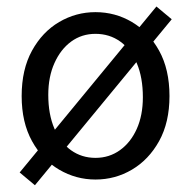

<svg xmlns="http://www.w3.org/2000/svg" viewBox="-20 -535 584 585"><path d="M270.9 12Q211.5 12 160.2 -18.1Q108.9 -48.2 77.5 -105.1Q46 -162.1 46 -242.3Q46 -323.5 77.5 -380.6Q108.9 -437.7 160.2 -467.9Q211.5 -498 270.9 -498Q331 -498 382 -467.9Q433.1 -437.7 464.8 -380.6Q496.4 -323.5 496.4 -242.3Q496.4 -162.1 464.8 -105.1Q433.1 -48.2 382 -18.1Q331 12 270.9 12ZM270.9 -54Q312.7 -54 345.4 -77.4Q378.1 -100.8 396.7 -142.2Q415.3 -183.7 415.3 -238.6Q415.3 -298.5 397 -341.9Q378.8 -385.4 346 -408.7Q313.3 -431.9 270.9 -431.9Q229.1 -431.9 196.9 -408.4Q164.7 -384.8 145.9 -342.8Q127.1 -300.9 127.1 -246Q127.1 -186.7 145.6 -143.5Q164.1 -100.2 196.6 -77.1Q229.1 -54 270.9 -54ZM86.4 29.4 39.9 -9.5 456.6 -515.2 503.2 -476.3Z"/></svg>

Font: Source Sans Variable
Style: Regular
Weight: 200
Designer: Paul D. Hunt
Foundry: Adobe Systems Incorporated
Version: Version 3.006;hotconv 1.0.111;makeotfexe 2.5.65597